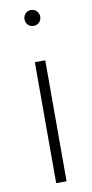

<svg xmlns="http://www.w3.org/2000/svg" viewBox="-86 -780 393 816"><g transform="rotate(-10 110.5 -371.5)"><path d="M144 -709Q144 -694.3 134.3 -684.6Q124.5 -674.8 109.9 -674.8Q95.2 -674.8 85.7 -684.6Q76.2 -694.3 76.2 -709Q76.2 -723.1 85.7 -733.2Q95.2 -743.2 109.9 -743.2Q124.5 -743.2 134.3 -732.9Q144 -722.7 144 -709ZM132.8 -522V0H87.9V-522Z"/></g></svg>

Font: Fira Sans Compressed ExtraLight
Style: Regular
Weight: 250
Width: 1
Designer: Carrois Corporate & Edenspiekermann AG
Foundry: Carrois Corporate GbR & Edenspiekermann AG
Version: Version 4.203;PS 004.203;hotconv 1.0.88;makeotf.lib2.5.64775